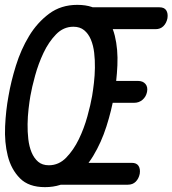

<svg xmlns="http://www.w3.org/2000/svg" viewBox="-47 -760 709 790"><path d="M154 -80Q195 -80 225.5 -111.5Q256 -143 277.5 -187.5Q299 -232 312.5 -281Q326 -330 332 -365Q336 -389 339.5 -419Q343 -449 343.5 -481Q344 -513 340.5 -543Q337 -573 327 -597Q317 -621 299.5 -635.5Q282 -650 255 -650Q214 -650 183.5 -618.5Q153 -587 132 -542.5Q111 -498 97.5 -449Q84 -400 78 -365Q74 -342 70.5 -311.5Q67 -281 66.5 -249.5Q66 -218 69.5 -187.5Q73 -157 83 -133Q93 -109 110 -94.5Q127 -80 154 -80ZM138 10Q71 10 35 -26.5Q-1 -63 -15 -118.5Q-29 -174 -26 -240Q-23 -306 -12 -365Q-2 -424 18.5 -490Q39 -556 72.5 -611.5Q106 -667 155 -703.5Q204 -740 271 -740Q340 -740 376 -704Q412 -668 425.5 -612.5Q439 -557 436 -491Q433 -425 422 -365Q412 -306 391 -240Q370 -174 336.5 -118.5Q303 -63 254 -26.5Q205 10 138 10ZM180 0 246 -90H495Q515 -90 523 -77.5Q531 -65 528 -45Q524 -25 511.5 -12.5Q499 0 479 0ZM365 -337 381 -427H521Q541 -427 551.5 -414.5Q562 -402 558 -382Q554 -362 539.5 -349.5Q525 -337 505 -337ZM344 -640 310 -730H609Q629 -730 637 -717.5Q645 -705 642 -685Q638 -665 625.5 -652.5Q613 -640 593 -640Z"/></svg>

Font: Maple Mono
Style: Italic
Weight: 400
Italic angle: -10°
Monospace: yes
Designer: subframe7536
Version: Version 7.300